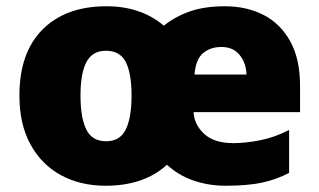

<svg xmlns="http://www.w3.org/2000/svg" viewBox="-20 -583 1020 613"><path d="M698 -563Q768 -563 822 -535Q876 -507 907 -450.5Q938 -394 938 -309V-225H598Q600 -185 632 -155.5Q664 -126 725 -126Q763 -126 809.5 -135Q856 -144 903 -168V-31Q863 -10 817 0Q771 10 700 10Q646 10 598 -6.5Q550 -23 513 -57Q440 10 317 10Q237 10 175 -23.5Q113 -57 77.5 -121.5Q42 -186 42 -278Q42 -415 116 -489Q190 -563 320 -563Q430 -563 503 -501Q539 -530 586 -546.5Q633 -563 698 -563ZM687 -433Q652 -433 628.5 -413.5Q605 -394 601 -345H767Q766 -381 745.5 -407Q725 -433 687 -433ZM318 -421Q275 -421 256 -385Q237 -349 237 -278Q237 -207 255.5 -169.5Q274 -132 319 -132Q363 -132 381.5 -169.5Q400 -207 400 -278Q400 -349 381.5 -385Q363 -421 318 -421Z"/></svg>

Font: Noto Sans Gujarati UI Black
Style: Regular
Weight: 900
Designer: Jelle Bosma - Monotype Design Team, Universal Thirst
Foundry: Monotype Imaging Inc.
Version: Version 2.106; ttfautohint (v1.8.4.7-5d5b)